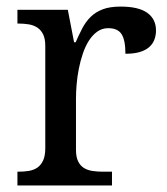

<svg xmlns="http://www.w3.org/2000/svg" viewBox="-20 -566 511 586"><path d="M321.8 0H33.2V-42H36.1Q53.2 -42 68.1 -44.4Q83 -46.9 94 -54.4Q105 -62 111.6 -76.2Q118.2 -90.3 118.2 -113.8V-425.8Q118.2 -447.8 111.6 -461.2Q105 -474.6 93.8 -481.9Q82.5 -489.3 67.6 -491.7Q52.7 -494.1 36.1 -494.1H33.2V-536.1H187L206.1 -437H210.9Q220.7 -459.5 231 -479.2Q241.2 -499 256.1 -513.9Q271 -528.8 293 -537.4Q314.9 -545.9 348.1 -545.9Q402.8 -545.9 429.4 -526.9Q456.1 -507.8 456.1 -473.1Q456.1 -457.5 450.9 -444.3Q445.8 -431.2 434.6 -421.6Q423.3 -412.1 405.8 -407Q388.2 -401.9 362.8 -401.9Q362.8 -443.4 351.1 -461.7Q339.4 -480 310.1 -480Q291.5 -480 276.9 -469.5Q262.2 -459 251.2 -441.7Q240.2 -424.3 232.7 -401.9Q225.1 -379.4 220.5 -355.7Q215.8 -332 213.9 -308.6Q211.9 -285.2 211.9 -266.1V-108.9Q211.9 -86.9 218.5 -73.5Q225.1 -60.1 236.3 -53.2Q247.6 -46.4 262.5 -44.2Q277.3 -42 293.9 -42H321.8Z"/></svg>

Font: Droid-TTFautohint Serif
Style: Regular
Weight: 400
Foundry: Ascender Corporation
Version: Version 1.00; ttfautohint (v1.00rc1.4-1a1c-dirty) -l 8 -r 50